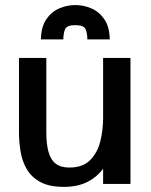

<svg xmlns="http://www.w3.org/2000/svg" viewBox="-20 -729 598 761"><path d="M233.4 11.7Q174.8 11.7 139.4 -7.8Q104 -27.3 85.7 -59.3Q67.4 -91.3 61.3 -129.9Q55.2 -168.5 55.2 -206.5V-499.5H163.6V-205.1Q163.6 -157.7 172.4 -126.5Q181.2 -95.2 201.2 -80.1Q221.2 -64.9 254.4 -64.9Q307.6 -64.9 336.7 -93.8Q365.7 -122.6 377.2 -167.5Q388.7 -212.4 388.7 -260.7V-499.5H497.1V0H388.7V-60.1Q362.8 -25.9 324.7 -7.1Q286.6 11.7 233.4 11.7ZM142.1 -572.8Q143.1 -622.6 163.3 -652.3Q183.6 -682.1 214.6 -695.6Q245.6 -709 278.3 -709Q311.5 -709 342.5 -695.6Q373.5 -682.1 393.8 -652.3Q414.1 -622.6 415 -572.8H326.2Q326.2 -595.2 319.6 -612.3Q313 -629.4 278.3 -629.4Q244.1 -629.4 237.5 -612.3Q231 -595.2 231 -572.8Z"/></svg>

Font: Pontano Sans
Style: Bold
Weight: 700
Designer: Vernon Adams
Foundry: Vernon Adams
Version: Version 2.001